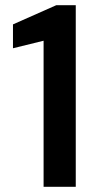

<svg xmlns="http://www.w3.org/2000/svg" viewBox="-20 -720 381 740"><path d="M148 0V-563L30 -534V-626L197 -700H272V0Z"/></svg>

Font: DM Sans 20pt SemiBold
Style: Regular
Weight: 600
Version: Version 4.004;gftools[0.9.30]